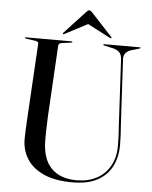

<svg xmlns="http://www.w3.org/2000/svg" viewBox="-59 -913 772 975"><g transform="rotate(5 327.5 -425.0)"><path d="M556.5 -297.5 538.5 -633Q537 -652 527.8 -664Q518.5 -676 496 -682.5L446.5 -693.5Q444 -694.5 443 -695.2Q442 -696 442 -697Q442 -698.5 443 -699.2Q444 -700 446 -700H628Q630 -700 631 -699.2Q632 -698.5 632 -697Q632 -696 630.5 -695Q629 -694 625.5 -693L585 -681Q567.5 -676 557.2 -663Q547 -650 548.5 -632.5L566.5 -302.5Q568.5 -275.5 570 -249Q571.5 -222.5 571.5 -195Q571.5 -137.5 548.5 -90.2Q525.5 -43 476 -15Q426.5 13 346 13Q258 13 200.2 -13Q142.5 -39 114.2 -84Q86 -129 86 -185.5Q86 -200 87 -223.2Q88 -246.5 89.2 -270.2Q90.5 -294 91.5 -310.5L112.5 -673.5Q113 -679.5 108.5 -682.5Q104 -685.5 94.5 -687L48.5 -693.5Q43 -695 43 -697Q43 -698.5 44.2 -699.2Q45.5 -700 47.5 -700H280.5Q283 -700 284 -699.2Q285 -698.5 285 -697Q285 -696 283.8 -695.2Q282.5 -694.5 280 -693.5L232 -687Q223 -685.5 219 -682.5Q215 -679.5 214.5 -671.5L194 -313.5Q192 -275.5 191.5 -243.8Q191 -212 191 -190.5Q191 -94 237 -46.8Q283 0.5 366.5 0.5Q426 0.5 469.5 -23Q513 -46.5 537 -89.8Q561 -133 561 -192Q561 -223 559.5 -249.5Q558 -276 556.5 -297.5ZM376 -805H337L472.5 -734.5Q477.5 -731.5 479.5 -733Q480.5 -734 480.5 -736Q480.5 -738 478.5 -740L372.5 -854.5Q368 -859.5 364.8 -862Q361.5 -864.5 356.5 -864.5Q352 -864.5 348.8 -862Q345.5 -859.5 341 -854.5L235 -740Q233 -738 233.2 -736Q233.5 -734 234 -733Q236 -731.5 241.5 -734.5Z"/></g></svg>

Font: Fraunces 120pt
Style: Regular
Weight: 400
Version: Version 1.000;[b76b70a41]